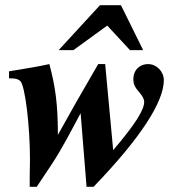

<svg xmlns="http://www.w3.org/2000/svg" viewBox="-20 -710 707 743"><path d="M15 -407C40 -407 50 -404 58 -397C78 -379 96 -216 96 -95C96 -65 95 -46 95 -33V13H122L178 -71C222 -137 258 -209 292 -272L315 13H342C525 -177 614 -316 614 -400C614 -433 586 -462 553 -462C523 -462 496 -442 496 -402C496 -387 501 -373 518 -354C532 -338 538 -326 538 -316C538 -286 506 -232 418 -129L387 -462H360C276 -317 260 -289 204 -188C204 -308 194 -376 171 -462C130 -453 95 -447 15 -434ZM483 -516H534L448 -690H367L207 -516H264L395 -611Z"/></svg>

Font: XITS
Style: Bold Italic
Weight: 700
Italic angle: -16.33°
Designer: MicroPress Inc., with final additions and corrections provided by Coen Hoffman, Elsevier (retired)
Version: Version 1.105